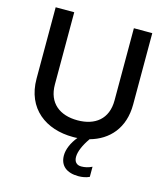

<svg xmlns="http://www.w3.org/2000/svg" viewBox="-127 -768 937 1079"><g transform="rotate(15 341.0 -228.0)"><path d="M62 -670V-255C62 -80 187 9 344 9C353 9 361 9 370 8C339 46 322 87 322 122C322 181 361 214 431 214C452 214 475 210 494 201V142C474 152 453 157 432 157C405 157 390 141 390 112C390 81 408 40 438 -3C547 -33 624 -117 624 -255V-670H517V-250C517 -141 446 -88 344 -88C242 -88 170 -141 170 -250V-670Z"/></g></svg>

Font: LT Wave Alt Medium
Style: Regular
Weight: 500
Designer: Daniel Lyons
Version: Version 2.5 (Glyphs App)